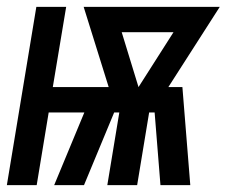

<svg xmlns="http://www.w3.org/2000/svg" viewBox="-38 -540 661 560"><path d="M-18 0 68 -520H155L116 -286H279L206 -520H603L453 -286H494L517 0H430L413 -212H397L362 0H275L310 -212H295L207 0H120L208 -212H104L69 0ZM366 -286 468 -446H317Z"/></svg>

Font: Iosevka SS04 SmBd Ex Obl
Style: Regular
Weight: 600
Width: 7
Italic angle: -9°
Monospace: yes
Designer: Belleve Invis
Foundry: Belleve Invis
Version: Version 19.0.0; ttfautohint (v1.8.4)